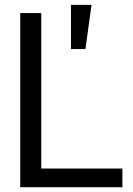

<svg xmlns="http://www.w3.org/2000/svg" viewBox="-20 -782 556 802"><path d="M64.5 0V-727.5H152.3V-78.1H491.2V0ZM276.4 -577.1V-761.7H362.3L336.9 -577.1Z"/></svg>

Font: Inter Tight
Style: Regular
Weight: 400
Designer: Rasmus Andersson
Foundry: rsms
Version: Version 3.002